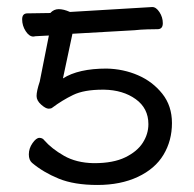

<svg xmlns="http://www.w3.org/2000/svg" viewBox="-20 -507 552 546"><path d="M71 -44Q62 -52 62 -68Q62 -85 72.5 -100Q83 -115 92 -115Q101 -115 106 -108Q127 -84 162 -64Q197 -44 246 -43H248Q302 -43 336 -59.5Q370 -76 386 -101Q402 -126 402 -154Q402 -199 366 -225Q330 -251 276 -252H272Q219 -252 188 -237Q157 -222 129 -201Q126 -198 118 -198Q110 -198 97 -209.5Q84 -221 84 -234Q84 -248 93 -275L119 -406L81 -404L75 -403Q63 -403 53 -418.5Q43 -434 43 -452Q43 -469 58 -469L123 -470Q133 -481 147 -481Q161 -481 179 -473L413 -487Q424 -487 433.5 -472.5Q443 -458 443 -441Q443 -424 428 -424Q418 -424 399 -423.5Q380 -423 362 -421L186 -411L159 -284Q203 -312 283 -312Q331 -311 372.5 -293Q414 -275 441.5 -240.5Q469 -206 469 -157Q469 -107 445 -67Q421 -27 372 -4Q323 19 257 19Q191 19 147 1Q103 -17 71 -44Z"/></svg>

Font: QiushuiShotai
Style: Regular
Weight: 600
Designer: Fontworks Inc.
Foundry: Fontworks Inc.
Version: Version 1.250